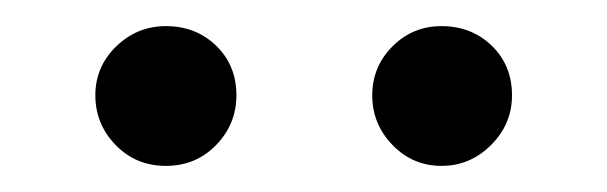

<svg xmlns="http://www.w3.org/2000/svg" viewBox="-20 -717 465 147"><path d="M372 -644Q372 -622 356 -606Q340 -590 318 -590Q296 -590 280.5 -606Q265 -622 265 -644Q265 -666 280.5 -681.5Q296 -697 318 -697Q341 -697 356.5 -682Q372 -667 372 -644ZM161 -644Q161 -622 145.5 -606Q130 -590 107 -590Q84 -590 68.5 -606Q53 -622 53 -644Q53 -666 69 -681.5Q85 -697 107 -697Q130 -697 145.5 -682Q161 -667 161 -644Z"/></svg>

Font: Atkinson Hyperlegible Pro
Style: Regular
Weight: 400
Designer: Elliott Scott, Megan Eiswerth, Linus Boman, Theodore Petrosky, Jacob Perez
Foundry: Braille Institute
Version: Version 1.5.1